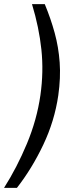

<svg xmlns="http://www.w3.org/2000/svg" viewBox="-54 -779 376 924"><path d="M161.5 -759Q190.5 -689 209.2 -620.5Q228 -552 233.2 -478.5Q238.5 -405 226.5 -320Q208.5 -196.5 154.2 -82.2Q100 32 27.5 125H-34.5Q27.5 27.5 75.5 -87.5Q123.5 -202.5 140.5 -321Q156.5 -434 145.2 -540.5Q134 -647 100 -759Z"/></svg>

Font: Public Sans
Style: Italic
Weight: 400
Italic angle: -8°
Designer: The Public Sans project authors (U.S. Web Design System). Libre Franklin designed by Pablo Impallari and Rodrigo Fuenzal
Version: Version 1.008; ttfautohint (v1.8.1) -l 8 -r 50 -G 200 -x 14 